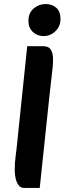

<svg xmlns="http://www.w3.org/2000/svg" viewBox="-20 -924 320 952"><path d="M100 8Q83 8 72.5 -5.5Q62 -19 57.5 -39.5Q53 -60 53 -80Q53 -118 58 -154Q63 -190 67 -234L115 -695H193Q222 -695 232.5 -677Q243 -659 243 -632Q243 -608 241 -588Q239 -568 235.5 -540.5Q232 -513 227 -466L177 8ZM196 -745Q165 -745 143 -765.5Q121 -786 121 -820Q121 -860 147 -882Q173 -904 206 -904Q238 -904 259 -885.5Q280 -867 280 -830Q280 -794 255 -769.5Q230 -745 196 -745Z"/></svg>

Font: Alkatra Medium
Style: Regular
Weight: 500
Designer: Suman Bhandary
Version: Version 1.100;gftools[0.9.22]